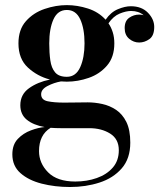

<svg xmlns="http://www.w3.org/2000/svg" viewBox="-20 -490 662 770"><path d="M248 -162.5Q236.5 -162.5 224.5 -163.5Q196.5 -158.5 170.8 -145.2Q145 -132 145 -112Q145 -89.5 170.8 -84Q196.5 -78.5 237 -78.5Q263.5 -78.5 287 -79Q310.5 -79.5 332 -79.5Q360 -79.5 390 -73Q420 -66.5 445.5 -49.5Q471 -32.5 486.8 -0.8Q502.5 31 502.5 82Q502.5 146 468.2 185.2Q434 224.5 379 242.2Q324 260 261 260Q200 260 147.2 246.5Q94.5 233 62 204.2Q29.5 175.5 29.5 129Q29.5 90 51.5 67Q73.5 44 104 32.8Q134.5 21.5 159 19.5Q113.5 11.5 87.5 -9.8Q61.5 -31 61.5 -68Q61.5 -111 96.2 -136Q131 -161 180.5 -171Q130 -184 92 -219Q54 -254 54 -316Q54 -371.5 84 -405.2Q114 -439 159 -454.2Q204 -469.5 248 -469.5Q290 -469.5 332.8 -455.8Q375.5 -442 403.5 -411Q424.5 -441.5 453 -453.2Q481.5 -465 504.5 -465Q548 -465 573.2 -439Q598.5 -413 598.5 -382Q598.5 -347 579.2 -333.2Q560 -319.5 538 -319.5Q516 -319.5 498 -334.5Q480 -349.5 480 -377.5Q480 -406 498.2 -418.8Q516.5 -431.5 538 -431.5Q547 -431.5 556 -429Q536 -446 506 -446Q485.5 -446 460 -435.5Q434.5 -425 415 -396.5Q426 -380.5 432.2 -360.5Q438.5 -340.5 438.5 -316Q438.5 -261 409.2 -227Q380 -193 336.2 -177.8Q292.5 -162.5 248 -162.5ZM248 -182Q284.5 -182 301.8 -220.8Q319 -259.5 319 -316Q319 -375 301.8 -412.5Q284.5 -450 248 -450Q211.5 -450 194.5 -412.5Q177.5 -375 177.5 -316Q177.5 -278.5 181.8 -248Q186 -217.5 201 -199.8Q216 -182 248 -182ZM136.5 116Q136.5 164.5 173 201.2Q209.5 238 282 238Q328.5 238 368.2 224Q408 210 432.2 182.2Q456.5 154.5 456.5 112.5Q456.5 67.5 421.8 45.8Q387 24 338 24H222.5Q201.5 24 183 22.5Q136.5 51 136.5 116Z"/></svg>

Font: Bodoni Moda SemiBold
Style: Regular
Weight: 600
Designer: Owen Earl
Foundry: indestructible type
Version: Version 2.005; ttfautohint (v1.8.4.7-5d5b)